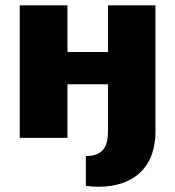

<svg xmlns="http://www.w3.org/2000/svg" viewBox="-20 -517 657 720"><path d="M385 -497V-322H233V-497H54V0H233V-201H385V-26C385 30 369 68 302 68V180C428 197 563 152 563 -26V-497Z"/></svg>

Font: Exo 2 Extra Bold
Style: Regular
Weight: 800
Designer: Natanael Gama
Version: Version 1.001;PS 001.001;hotconv 1.0.88;makeotf.lib2.5.64775